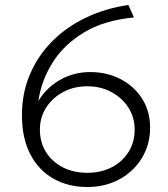

<svg xmlns="http://www.w3.org/2000/svg" viewBox="-20 -735 674 770"><path d="M330 15Q254 15 194.8 -18.2Q135.5 -51.5 101.8 -115.8Q68 -180 68 -273Q68 -361.5 99.8 -436.2Q131.5 -511 189 -569Q246.5 -627 324.5 -664.2Q402.5 -701.5 495 -715L517 -665Q396 -653.5 315 -603.8Q234 -554 189.5 -481.8Q145 -409.5 134 -330Q165.5 -383 220.5 -414.5Q275.5 -446 342 -446Q409 -446 463.5 -417.8Q518 -389.5 550 -339.2Q582 -289 582 -223Q582 -156 549.5 -102Q517 -48 460 -16.5Q403 15 330 15ZM330 -42Q385.5 -42 428.2 -64.2Q471 -86.5 495.5 -125.5Q520 -164.5 520 -215Q520 -264.5 494.8 -303.8Q469.5 -343 426.5 -366Q383.5 -389 330 -389Q276.5 -389 233.5 -366Q190.5 -343 165.2 -303.8Q140 -264.5 140 -215Q140 -164.5 164.2 -125.5Q188.5 -86.5 231.5 -64.2Q274.5 -42 330 -42Z"/></svg>

Font: Geologica Thin
Style: Regular
Weight: 100
Designer: Sindre Bremnes, Frode Helland
Foundry: Monokrom Skriftforlag AS
Version: Version 1.010; ttfautohint (v1.8.4.7-5d5b);gftools[0.9.28]